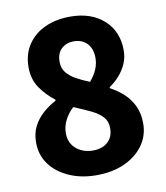

<svg xmlns="http://www.w3.org/2000/svg" viewBox="-76 -711 681 787"><g transform="rotate(-10 264.0 -317.5)"><path d="M263.1 12Q200.1 12 149.8 -10.2Q99.4 -32.4 70.5 -71.5Q41.6 -110.7 41.6 -162.4Q41.6 -200.6 56.3 -229.5Q70.9 -258.4 95.6 -280.4Q120.2 -302.3 150.2 -318.3V-322.3Q113.8 -350.3 89.3 -386.3Q64.8 -422.3 64.8 -471.6Q64.8 -525.7 90.9 -565.2Q117.1 -604.8 163 -625.9Q209 -647.1 268 -647.1Q355.6 -647.1 408.3 -599.6Q461.1 -552.1 461.1 -472.8Q461.1 -442.6 449.3 -416.4Q437.5 -390.1 418.9 -369.6Q400.3 -349 378.1 -334V-330Q408.4 -313.8 433.2 -291.2Q458 -268.5 472.8 -237.3Q487.7 -206.1 487.7 -163.9Q487.7 -113.8 459.6 -74.2Q431.6 -34.6 381.2 -11.3Q330.8 12 263.1 12ZM302.8 -369.6Q322.1 -392.2 331.9 -415.1Q341.7 -438.1 341.7 -462.9Q341.7 -487.6 332.7 -505.9Q323.8 -524.2 306.3 -534.6Q288.9 -544.9 264.7 -544.9Q235.7 -544.9 214.9 -526.6Q194 -508.3 194 -471.6Q194 -445.9 207.8 -428.1Q221.5 -410.2 246 -396.3Q270.5 -382.4 302.8 -369.6ZM266.4 -90.2Q290.5 -90.2 309.5 -98.8Q328.5 -107.4 339.8 -124.9Q351 -142.4 351 -168.8Q351 -196.9 334.3 -215.4Q317.6 -233.9 287.5 -248.4Q257.4 -262.9 217.1 -279.6Q196.4 -261.2 182.4 -234.8Q168.4 -208.5 168.4 -178.8Q168.4 -151 181.7 -131.1Q194.9 -111.2 217.3 -100.7Q239.6 -90.2 266.4 -90.2Z"/></g></svg>

Font: Source Sans 3 Variable
Style: Regular
Weight: 200
Designer: Paul D. Hunt
Foundry: Adobe Systems Incorporated
Version: Version 3.026